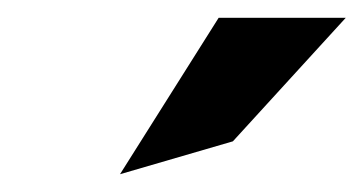

<svg xmlns="http://www.w3.org/2000/svg" viewBox="-20 -772 409 216"><path d="M115 -576 242 -613 369 -752H226Z"/></svg>

Font: Charger Pro
Style: ExBdExtObl
Weight: 400
Designer: Jasper
Foundry: Cannot Into Space Fonts
Version: Version 1.09